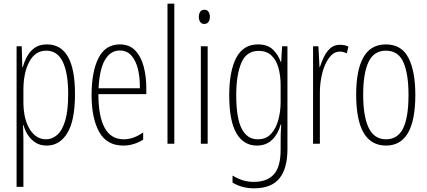

<svg xmlns="http://www.w3.org/2000/svg" viewBox="-20 -780 2320 1042"><path d="M235 -539Q387 -539 387 -270Q387 -126 345.5 -58Q304 10 234 10Q197 10 172 -6.5Q147 -23 131 -48Q115 -73 108 -100H105Q105 -88 106 -70Q107 -52 107 -29V234H70V-529H98L101 -416H104Q113 -449 129 -477Q145 -505 170.5 -522Q196 -539 235 -539ZM231 -505Q171 -505 139 -445Q107 -385 107 -291V-228Q107 -135 141 -79.5Q175 -24 230 -24Q263 -24 290.5 -48Q318 -72 334 -125.5Q350 -179 350 -270Q350 -383 321 -444Q292 -505 231 -505Z M630 -539Q683 -539 714.5 -505.5Q746 -472 760 -418Q774 -364 774 -303V-269H514Q514 -149 548 -86.5Q582 -24 651 -24Q704 -24 757 -61V-22Q735 -8 707.5 1Q680 10 649 10Q559 10 518 -64.5Q477 -139 477 -264Q477 -391 514.5 -465Q552 -539 630 -539ZM630 -506Q580 -506 550 -455.5Q520 -405 515 -301H739Q740 -357 729 -403.5Q718 -450 693.5 -478Q669 -506 630 -506Z M926 0H889V-760H926Z M1089 -727Q1105 -727 1112 -715.5Q1119 -704 1119 -689Q1119 -671 1111 -660.5Q1103 -650 1088 -650Q1074 -650 1066.5 -661Q1059 -672 1059 -688Q1059 -704 1066 -715.5Q1073 -727 1089 -727ZM1107 -529V0H1070V-529Z M1380 -539Q1432 -539 1461 -511Q1490 -483 1503 -445H1506L1511 -529H1540V29Q1540 134 1496.5 188Q1453 242 1358 242Q1293 242 1242 211V173Q1271 190 1298 198.5Q1325 207 1358 207Q1430 207 1466.5 166Q1503 125 1503 33V-8Q1503 -30 1503.5 -52Q1504 -74 1506 -104H1503Q1490 -54 1457.5 -22Q1425 10 1374 10Q1302 10 1263 -57Q1224 -124 1224 -263Q1224 -393 1262 -466Q1300 -539 1380 -539ZM1384 -504Q1317 -504 1289.5 -438.5Q1262 -373 1262 -263Q1262 -140 1291.5 -82Q1321 -24 1379 -24Q1424 -24 1451 -53.5Q1478 -83 1490.5 -129.5Q1503 -176 1503 -226V-317Q1503 -370 1491 -412.5Q1479 -455 1452.5 -479.5Q1426 -504 1384 -504Z M1825 -537Q1835 -537 1847.5 -535Q1860 -533 1871 -527L1862 -491Q1855 -494 1845 -497Q1835 -500 1824 -500Q1798 -500 1778 -480Q1758 -460 1744 -427.5Q1730 -395 1723 -355.5Q1716 -316 1716 -278V0H1679V-529H1708L1714 -416H1716Q1725 -444 1738.5 -472Q1752 -500 1773 -518.5Q1794 -537 1825 -537Z M2234 -265Q2234 10 2075 10Q1913 10 1913 -267Q1913 -400 1952.5 -469.5Q1992 -539 2074 -539Q2159 -539 2196.5 -466.5Q2234 -394 2234 -265ZM1951 -267Q1951 -148 1981 -86Q2011 -24 2075 -24Q2138 -24 2167.5 -83Q2197 -142 2197 -266Q2197 -378 2169.5 -441.5Q2142 -505 2074 -505Q2009 -505 1980 -443.5Q1951 -382 1951 -267Z"/></svg>

Font: Noto Sans Khmer UI ExtraCondensed ExtraLight
Style: Regular
Weight: 200
Width: 2
Designer: Danh Hong and the Monotype Design Team
Foundry: Monotype Imaging Inc.
Version: Version 2.002; ttfautohint (v1.8.4.7-5d5b)